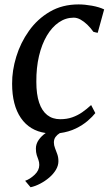

<svg xmlns="http://www.w3.org/2000/svg" viewBox="-20 -580 482 848"><path d="M91 218.5Q112 211.5 132.8 192Q153.5 172.5 153.5 148.5Q153.5 136.5 149.8 126.5Q146 116.5 142.2 104.8Q138.5 93 138.5 76Q138.5 55.5 151.2 37.5Q164 19.5 182 7.5Q111 -2.5 72.2 -59Q33.5 -115.5 33.5 -210Q33 -268 51.8 -329.5Q70.5 -391 107.8 -443.5Q145 -496 200 -528.2Q255 -560.5 327 -560.5Q354 -560.5 386 -554.8Q418 -549 440 -538.5L411.5 -435Q407 -436 402 -437Q397 -438 392.5 -439.5Q380.5 -456.5 365.8 -470.8Q351 -485 335.8 -493.5Q320.5 -502 305.5 -502Q270 -502 239.8 -481.2Q209.5 -460.5 187 -422.5Q164.5 -384.5 152.2 -332.5Q140 -280.5 140.5 -218.5Q140.5 -163.5 152.8 -127Q165 -90.5 188.5 -72Q212 -53.5 246 -53.5Q275.5 -53.5 299 -61.8Q322.5 -70 342.8 -84Q363 -98 382.5 -116L401 -80.5Q389 -65 367.2 -46.2Q345.5 -27.5 314.8 -12.5Q284 2.5 244 8Q232.5 15 225.2 25Q218 35 218 49.5Q218 61.5 223 74.2Q228 87 233 101Q238 115 238 132Q238 151.5 226.8 170.2Q215.5 189 197.2 204.5Q179 220 157.5 231.2Q136 242.5 115 247Z"/></svg>

Font: Merriweather 36pt
Style: Italic
Weight: 400
Italic angle: -7.8°
Version: Version 2.101